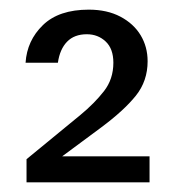

<svg xmlns="http://www.w3.org/2000/svg" viewBox="-20 -730 370 398"><path d="M35 -352V-400L147 -492Q176 -516 195.5 -541Q215 -566 215 -600Q215 -629 199 -644Q183 -659 160 -659Q134 -659 119 -643.5Q104 -628 100 -600H33Q36 -646 69 -678Q102 -710 164 -710Q202 -710 229.5 -695.5Q257 -681 271.5 -657Q286 -633 286 -603Q286 -562 261.5 -531.5Q237 -501 190 -466L109 -406H290V-352Z"/></svg>

Font: DM Sans 18pt
Style: Regular
Weight: 400
Designer: Colophon Foundry, Jonny Pinhorn
Foundry: Colophon Foundry
Version: Version 4.004;gftools[0.9.30]